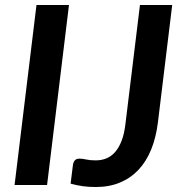

<svg xmlns="http://www.w3.org/2000/svg" viewBox="-20 -743 730 771"><path d="M169 0H38.5L126.5 -723H257ZM614 -250.5Q606.5 -190.5 587 -142.5Q567.5 -94.5 536.2 -61.2Q505 -28 462 -10Q419 8 364.5 8Q337.5 8 313.2 4.8Q289 1.5 263.5 -5.5L273 -81.5Q274.5 -92 280.5 -99Q286.5 -106 299.5 -106Q311 -106 326.2 -102.5Q341.5 -99 364.5 -99Q387.5 -99 407.2 -107Q427 -115 442.5 -132.8Q458 -150.5 468.8 -178.8Q479.5 -207 484 -247.5L542 -723H671.5Z"/></svg>

Font: Lato 2
Style: Bold Italic
Weight: 700
Italic angle: -7°
Designer: Lukasz Dziedzic with Adam Twardoch and Botio Nikoltchev
Foundry: tyPoland Lukasz Dziedzic
Version: Version 2.015; 2015-08-06; http://www.latofonts.com/